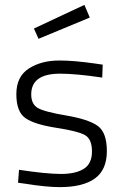

<svg xmlns="http://www.w3.org/2000/svg" viewBox="-20 -757 504 787"><path d="M226 -455Q108 -455 108 -370Q108 -331 134 -315Q160 -299 251.5 -283.5Q343 -268 380.5 -241Q418 -214 418 -137.5Q418 -61 369 -25.5Q320 10 225 10Q170 10 83 -4L54 -8L58 -61Q170 -44 230 -44Q290 -44 323.5 -65Q357 -86 357 -136Q357 -186 329.5 -202.5Q302 -219 211.5 -233Q121 -247 84 -273Q47 -299 47 -371Q47 -443 98 -476Q149 -509 224 -509Q284 -509 374 -496L401 -492L399 -439Q292 -455 226 -455ZM119 -640 326 -737 348 -685 138 -598Z"/></svg>

Font: Titillium Web
Style: Light
Weight: 300
Version: Version 1.001;PS 57.000;hotconv 1.0.70;makeotf.lib2.5.55311